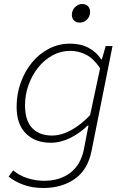

<svg xmlns="http://www.w3.org/2000/svg" viewBox="-20 -710 640 959"><path d="M197 229Q141 229 97.5 213Q54 197 23 172L46 141Q76 167 117.5 180Q159 193 201 193Q278 193 330.5 153.5Q383 114 399 36L422 -83H418Q379 -45 331 -21Q283 3 233 3Q156 3 109.5 -43Q63 -89 63 -177Q63 -240 83.5 -297Q104 -354 139.5 -397.5Q175 -441 224 -466.5Q273 -492 330 -492Q384 -492 423.5 -470.5Q463 -449 485 -414H489L508 -480H542L437 45Q418 139 353 184Q288 229 197 229ZM240 -33Q286 -33 335.5 -60Q385 -87 430 -135L480 -369Q449 -416 411.5 -436Q374 -456 331 -456Q283 -456 241.5 -433Q200 -410 170 -372Q140 -334 122.5 -285.5Q105 -237 105 -185Q105 -107 141 -70Q177 -33 240 -33ZM379 -597Q361 -597 350 -607.5Q339 -618 339 -636Q339 -658 354.5 -674Q370 -690 390 -690Q409 -690 419.5 -679Q430 -668 430 -651Q430 -628 414.5 -612.5Q399 -597 379 -597Z"/></svg>

Font: Source Code Pro Light
Style: Italic
Weight: 300
Italic angle: -11°
Monospace: yes
Designer: Paul D. Hunt, Teo Tuominen
Foundry: Adobe Systems Incorporated
Version: Version 1.050;PS 1.000;hotconv 16.6.51;makeotf.lib2.5.65220